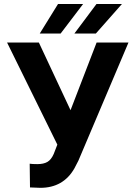

<svg xmlns="http://www.w3.org/2000/svg" viewBox="-20 -922 671 953"><path d="M15.1 0ZM330.1 -375 459.5 -710.9H617.7L369.1 -124.5L349.1 -85.9Q293.9 10.3 180.2 10.3L128.9 8.3L127.4 -109.4Q139.2 -107.4 165.5 -107.4Q196.3 -107.4 215.1 -118.2Q233.9 -128.9 246.6 -157.7L264.6 -204.1L15.1 -710.9H172.9ZM459 -902.3H585.4L455.6 -755.4H349.1ZM268.1 -902.3H392.6L280.8 -755.4H177.2Z"/></svg>

Font: Roboto
Style: Bold
Weight: 700
Designer: Google
Version: Version 2.134; 2016; ttfautohint (v1.6)